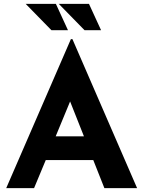

<svg xmlns="http://www.w3.org/2000/svg" viewBox="-20 -966 736 986"><path d="M12 0 344 -765H352L684 0H516L459 -144H215L155 0ZM266 -266H411L340 -445ZM112 -946H267L329 -811H244ZM282 -946H437L499 -811H414Z"/></svg>

Font: Synthetic
Style: Bold
Weight: 700
Designer: Santiago Orozco
Foundry: Typemade
Version: Version 2.000; ttfautohint (v1.8.4.7-5d5b)